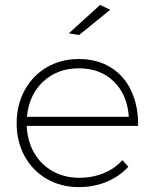

<svg xmlns="http://www.w3.org/2000/svg" viewBox="-20 -763 629 784"><path d="M544 -249H89Q92 -186 120 -138Q148 -90 196 -63.5Q244 -37 304 -37Q357 -37 402.5 -55.5Q448 -74 480 -109L504 -82Q467 -42 415 -20.5Q363 1 302 1Q229 1 171 -32.5Q113 -66 80.5 -125.5Q48 -185 48 -260Q48 -335 81 -395Q114 -455 171.5 -488.5Q229 -522 302 -522Q377 -522 432.5 -487.5Q488 -453 516.5 -391Q545 -329 544 -249ZM506 -286Q500 -376 445 -430Q390 -484 302 -484Q214 -484 156 -429.5Q98 -375 90 -286ZM389 -743 430 -723 303 -620 261 -627Z"/></svg>

Font: Gontserrat ExtraLight
Style: Regular
Weight: 275
Designer: Julieta Ulanovsky
Foundry: Julieta Ulanovsky
Version: Version 6.001